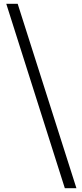

<svg xmlns="http://www.w3.org/2000/svg" viewBox="-20 -812 432 1010"><path d="M321 178H382L73 -792H13Z"/></svg>

Font: Noto Sans HK DemiLight
Style: Regular
Weight: 350
Designer: Ryoko NISHIZUKA 西塚涼子 (kana, bopomofo & ideographs); Paul D. Hunt (Latin, Greek & Cyrillic); Sandoll Communications 산돌커뮤니
Foundry: Adobe
Version: Version 2.004;hotconv 1.0.118;makeotfexe 2.5.65603